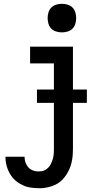

<svg xmlns="http://www.w3.org/2000/svg" viewBox="-20 -765 540 1008"><path d="M185 223Q172 223 159 222Q146 221 133 218.5Q120 216 108 211Q96 206 84.5 199.5Q73 193 63 184.5Q53 176 45 166Q37 156 30.5 144.5Q24 133 19.5 120.5Q15 108 12 93Q9 78 9 69V58H109Q109 68 111 77.5Q113 87 117 95.5Q121 104 127 111.5Q133 119 141 124Q149 129 160 132Q171 135 178 135H185Q193 135 200.5 133.5Q208 132 215 128.5Q222 125 228 120Q234 115 239 109Q244 103 247 96Q250 89 253 82Q256 75 258 67.5Q260 60 261 52.5Q262 45 262.5 36Q263 27 263 21V-225H174V-295H263V-432H138V-520H363V-295H436V-225H363V15Q363 30 362 45Q361 60 358.5 74.5Q356 89 351.5 103.5Q347 118 340.5 131Q334 144 325.5 156.5Q317 169 306.5 179.5Q296 190 283 198Q270 206 256 211Q242 216 225 219.5Q208 223 198 223ZM305 -595Q290 -595 275 -599.5Q260 -604 249.5 -614.5Q239 -625 234.5 -640Q230 -655 230 -670Q230 -685 234.5 -700Q239 -715 249.5 -725.5Q260 -736 275 -740.5Q290 -745 305 -745Q320 -745 335 -740.5Q350 -736 360.5 -725.5Q371 -715 375.5 -700Q380 -685 380 -670Q380 -655 375.5 -640Q371 -625 360.5 -614.5Q350 -604 335 -599.5Q320 -595 305 -595Z"/></svg>

Font: Iosevka Term Semibold
Style: Regular
Weight: 600
Monospace: yes
Designer: Belleve Invis
Foundry: Belleve Invis
Version: Version 31.4.0